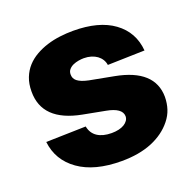

<svg xmlns="http://www.w3.org/2000/svg" viewBox="-105 -660 784 777"><g transform="rotate(-20 287.5 -271.5)"><path d="M202.4 -171.2Q208.1 -141 231.5 -125.5Q255 -110.1 292.6 -110.1Q309.3 -110.1 323.2 -113.3Q337 -116.5 346.9 -122.5Q356.9 -128.6 362.6 -136.9Q368.3 -145.2 368.3 -155.5Q367.2 -190.7 301.8 -202.8L206.7 -220.9Q43.7 -251.8 44.7 -378.9Q44.7 -412.3 54.9 -438Q65 -463.8 82.6 -483Q100.1 -502.1 123.6 -515.4Q147 -528.8 173.8 -537.1Q200.6 -545.5 229.4 -549Q258.2 -552.6 285.9 -552.6Q397.4 -552.6 460.6 -506.4Q524.5 -459.9 531.2 -378.9L371.8 -374.6Q370 -387.4 363.3 -398.3Q356.5 -409.1 345.9 -416.9Q335.2 -424.7 320.7 -429.2Q306.1 -433.6 289.1 -433.6Q279.1 -433.6 266.3 -431.5Q253.6 -429.3 242.5 -424.4Q231.5 -419.4 224.1 -410.7Q216.6 -402 217 -388.8Q217 -381 220 -374.1Q223 -367.2 230.1 -361.3Q237.2 -355.5 248.9 -350.7Q260.7 -345.9 277.7 -342.3L382.8 -322.4Q543.7 -291.9 544.7 -174.7Q544.4 -146.7 536.6 -122.5Q528.8 -98.4 511.7 -77.1Q478.3 -35.2 422.8 -12.4Q367.2 10.3 291.9 10.3Q175.4 10.3 107.6 -38Q40.1 -85.9 30.9 -166.9Z"/></g></svg>

Font: Inter P Extra Bold
Style: Regular
Weight: 800
Designer: Rasmus Andersson
Foundry: rsms
Version: Version 3.018;git-588b23468